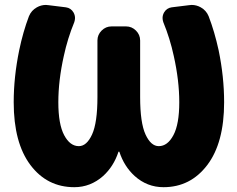

<svg xmlns="http://www.w3.org/2000/svg" viewBox="-20 -778 972 786"><path d="M468.8 -156.2Q468.8 -157.2 466.8 -157.2Q464.8 -157.2 464.8 -156.2Q445.3 -96.7 402.3 -57.6Q350.6 -11.7 284.2 -11.7Q172.9 -11.7 104.5 -102.5Q36.1 -193.4 36.1 -359.4Q36.1 -462.9 58.6 -572.3Q74.2 -647.5 98.6 -711.9Q108.4 -735.4 130.9 -748Q148.4 -757.8 168 -757.8Q173.8 -757.8 178.7 -756.8L250 -748Q270.5 -745.1 281.2 -726.6Q287.1 -715.8 287.1 -704.1Q287.1 -696.3 284.2 -687.5Q256.8 -621.1 241.2 -548.8Q218.8 -448.2 218.8 -359.4Q218.8 -269.5 242.7 -224.6Q266.6 -179.7 302.7 -179.7Q335 -179.7 356.9 -227.5Q378.9 -275.4 378.9 -380.9V-612.3Q378.9 -635.7 396 -652.8Q413.1 -669.9 436.5 -669.9H496.1Q519.5 -669.9 536.6 -652.8Q553.7 -635.7 553.7 -612.3V-380.9Q553.7 -275.4 575.7 -227.5Q597.7 -179.7 629.9 -179.7Q666 -179.7 689.9 -224.6Q713.9 -269.5 713.9 -359.4Q713.9 -448.2 691.4 -548.8Q675.8 -621.1 648.4 -687.5Q645.5 -696.3 645.5 -704.1Q645.5 -715.8 651.4 -726.6Q662.1 -745.1 682.6 -748L753.9 -756.8Q758.8 -757.8 764.6 -757.8Q784.2 -757.8 801.8 -748Q824.2 -735.4 834 -711.9Q858.4 -648.4 875 -572.3Q897.5 -463.9 897.5 -359.4Q897.5 -193.4 828.6 -102.5Q759.8 -11.7 649.4 -11.7Q582 -11.7 531.2 -57.6Q488.3 -96.7 468.8 -156.2Z"/></svg>

Font: Gen Jyuu Gothic Heavy
Style: Bold
Weight: 900
Designer: [Source Han Sans]
Ryoko NISHIZUKA  (kana & ideographs); Paul D. Hunt (Latin, Greek & Cyrillic); Wenlong ZHANG  (bopomofo
Version: Version 1.002.20150607